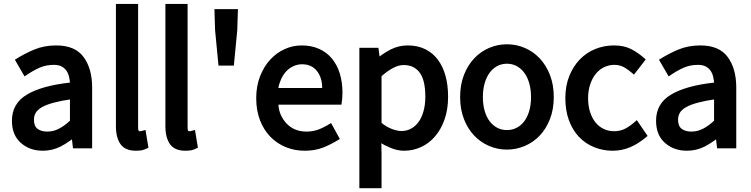

<svg xmlns="http://www.w3.org/2000/svg" viewBox="-20 -753 3870 989"><path d="M41.5 -130.9Q41.5 -219.7 118.4 -265.6Q195.3 -311.5 340.3 -327.6Q340.3 -334.5 336.4 -354Q332.5 -373.5 323 -387.7Q313.5 -401.9 297.9 -410.4Q282.2 -418.9 256.8 -418.9Q216.8 -418.9 182.6 -403.8Q148.4 -388.7 106.4 -359.4L56.6 -445.3Q105.5 -476.6 156.5 -497.8Q207.5 -519 269.5 -519Q366.7 -519 410.6 -459.2Q454.6 -399.4 454.6 -302.7V11.2H356L346.7 -68.4H393.6Q335.4 -20.5 292.5 1.5Q249.5 23.4 200.7 23.4Q132.8 23.4 87.2 -17.1Q41.5 -57.6 41.5 -130.9ZM154.8 -136.7Q154.8 -103 173.8 -89.1Q192.9 -75.2 223.6 -75.2Q254.9 -75.2 283.7 -90.1Q312.5 -105 340.3 -131.3V-240.7Q298.3 -234.9 258.1 -224.4Q217.8 -213.9 195.1 -200.4Q172.4 -187 163.6 -171.1Q154.8 -155.3 154.8 -136.7Z M577.1 -732.9H691.4V-96.7Q691.4 -83 694.1 -80.1Q696.8 -77.1 698.2 -77.1Q702.1 -77.1 704.6 -77.1Q707 -77.1 729.5 -83.5L744.6 7.8Q724.6 18.1 711.7 20.8Q698.7 23.4 680.2 23.4Q625 23.4 601.1 -10Q577.1 -43.5 577.1 -103Z M832 -732.9H946.3V-96.7Q946.3 -83 949 -80.1Q951.7 -77.1 953.1 -77.1Q957 -77.1 959.5 -77.1Q961.9 -77.1 984.4 -83.5L999.5 7.8Q979.5 18.1 966.6 20.8Q953.6 23.4 935.1 23.4Q879.9 23.4 856 -10Q832 -43.5 832 -103Z M1087.9 -597.2 1084.5 -706.1H1205.6L1202.1 -597.2L1184.6 -415H1105.5Z M1299.8 -247.1Q1299.8 -309.6 1319.6 -360.1Q1339.4 -410.6 1371.8 -445.8Q1404.3 -481 1446.3 -500Q1488.3 -519 1533.7 -519Q1583.5 -519 1623.3 -501.5Q1663.1 -483.9 1689.9 -451.2Q1716.8 -418.5 1730.5 -373.8Q1744.1 -329.1 1744.1 -274.9Q1744.1 -246.6 1738.8 -213.9H1414.1Q1417.5 -157.7 1456.5 -116.5Q1495.6 -75.2 1559.1 -75.2Q1590.8 -75.2 1618.2 -85Q1645.5 -94.7 1685.5 -119.1L1730.5 -37.1Q1684.1 -8.3 1643.1 7.6Q1602.1 23.4 1548.8 23.4Q1497.1 23.4 1451.4 4.6Q1405.8 -14.2 1372.1 -49.1Q1338.4 -84 1319.1 -134Q1299.8 -184.1 1299.8 -247.1ZM1639.6 -299.8Q1639.6 -353 1612.3 -387.5Q1585 -421.9 1536.1 -421.9Q1513.2 -421.9 1492.7 -412.8Q1472.2 -403.8 1455.3 -386.5Q1438.5 -369.1 1427 -342.8Q1415.5 -316.4 1414.1 -299.8Z M1945.3 36.1V216.3H1831.1V-506.8H1929.2L1939.5 -429.7H1894Q1949.2 -476.1 1991.2 -497.6Q2033.2 -519 2080.1 -519Q2130.9 -519 2170.2 -499.8Q2209.5 -480.5 2235.6 -445.3Q2261.7 -410.2 2274.9 -362.1Q2288.1 -314 2288.1 -254.9Q2288.1 -189.9 2270.3 -138.7Q2252.4 -87.4 2221.4 -51Q2190.4 -14.6 2148.9 4.4Q2107.4 23.4 2062 23.4Q2024.9 23.4 1988.8 7.3Q1952.6 -8.8 1944.3 -15.1ZM1945.3 -120.1Q1970.7 -99.1 1998.8 -88.6Q2026.9 -78.1 2048.3 -78.1Q2074.2 -78.1 2096.4 -89.8Q2118.7 -101.6 2135 -123.3Q2151.4 -145 2161.1 -178.7Q2170.9 -212.4 2170.9 -254.9Q2170.9 -293.5 2164.6 -324Q2158.2 -354.5 2144.5 -375Q2130.9 -395.5 2109.9 -406.7Q2088.9 -418 2059.1 -418Q2032.7 -418 2003.7 -402.3Q1974.6 -386.7 1945.3 -360.4Z M2350.1 -252.9Q2350.1 -316.9 2369.9 -367.2Q2389.6 -417.5 2422.9 -452.6Q2456.1 -487.8 2499.8 -506.3Q2543.5 -524.9 2591.3 -524.9Q2639.2 -524.9 2682.9 -506.3Q2726.6 -487.8 2759.8 -452.6Q2793 -417.5 2812.7 -367.2Q2832.5 -316.9 2832.5 -252.9Q2832.5 -189.9 2812.7 -139.4Q2793 -88.9 2759.8 -54.2Q2726.6 -19.5 2682.9 -1Q2639.2 17.6 2591.3 17.6Q2543.5 17.6 2499.8 -1Q2456.1 -19.5 2422.9 -54.2Q2389.6 -88.9 2369.9 -139.4Q2350.1 -189.9 2350.1 -252.9ZM2467.3 -252.9Q2467.3 -213.4 2476.6 -181.6Q2485.8 -149.9 2502.4 -128.2Q2519 -106.4 2541.5 -94.7Q2564 -83 2591.3 -83Q2618.2 -83 2641.1 -94.7Q2664.1 -106.4 2680.4 -128.2Q2696.8 -149.9 2706.1 -181.6Q2715.3 -213.4 2715.3 -252.9Q2715.3 -292.5 2706.1 -324.5Q2696.8 -356.4 2680.2 -378.7Q2663.6 -400.9 2640.9 -412.8Q2618.2 -424.8 2591.3 -424.8Q2564 -424.8 2541.5 -412.8Q2519 -400.9 2502.4 -378.7Q2485.8 -356.4 2476.6 -324.5Q2467.3 -292.5 2467.3 -252.9Z M2892.1 -247.1Q2892.1 -311 2912.4 -361.3Q2932.6 -411.6 2966.8 -447Q3001 -482.4 3046.6 -500.7Q3092.3 -519 3142.1 -519Q3194.3 -519 3231.4 -500Q3268.6 -481 3306.2 -446.8L3245.6 -368.7Q3212.4 -397.5 3191.4 -408.2Q3170.4 -418.9 3145 -418.9Q3116.2 -418.9 3091.3 -406.7Q3066.4 -394.5 3048.6 -372.3Q3030.8 -350.1 3020 -318.1Q3009.3 -286.1 3009.3 -247.1Q3009.3 -207.5 3019.5 -176Q3029.8 -144.5 3047.1 -122.8Q3064.5 -101.1 3089.1 -89.1Q3113.8 -77.1 3143.1 -77.1Q3174.3 -77.1 3200.2 -90.1Q3226.1 -103 3260.3 -134.3L3315.9 -52.7Q3270 -13.2 3226.6 5.1Q3183.1 23.4 3136.2 23.4Q3085.4 23.4 3040.3 5.1Q2995.1 -13.2 2962.2 -48.1Q2929.2 -83 2910.6 -133.5Q2892.1 -184.1 2892.1 -247.1Z M3359.4 -130.9Q3359.4 -219.7 3436.3 -265.6Q3513.2 -311.5 3658.2 -327.6Q3658.2 -334.5 3654.3 -354Q3650.4 -373.5 3640.9 -387.7Q3631.3 -401.9 3615.7 -410.4Q3600.1 -418.9 3574.7 -418.9Q3534.7 -418.9 3500.5 -403.8Q3466.3 -388.7 3424.3 -359.4L3374.5 -445.3Q3423.3 -476.6 3474.4 -497.8Q3525.4 -519 3587.4 -519Q3684.6 -519 3728.5 -459.2Q3772.5 -399.4 3772.5 -302.7V11.2H3673.8L3664.6 -68.4H3711.4Q3653.3 -20.5 3610.4 1.5Q3567.4 23.4 3518.6 23.4Q3450.7 23.4 3405 -17.1Q3359.4 -57.6 3359.4 -130.9ZM3472.7 -136.7Q3472.7 -103 3491.7 -89.1Q3510.7 -75.2 3541.5 -75.2Q3572.8 -75.2 3601.6 -90.1Q3630.4 -105 3658.2 -131.3V-240.7Q3616.2 -234.9 3575.9 -224.4Q3535.6 -213.9 3512.9 -200.4Q3490.2 -187 3481.4 -171.1Q3472.7 -155.3 3472.7 -136.7Z"/></svg>

Font: Pyidaungsu Book
Style: Bold
Weight: 700
Designer: Sun Tun
Foundry: MCF
Version: Version 1.008;February 27, 2020;FontCreator 11.0.0.2408 32-b